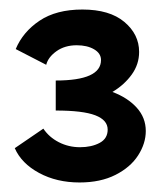

<svg xmlns="http://www.w3.org/2000/svg" viewBox="-20 -782 345 403"><path d="M286 -507Q286 -481 270 -456Q254 -431 222.5 -415Q191 -399 147 -399Q99 -399 62 -419Q25 -439 11 -471L71 -512Q83 -494 103.5 -483.5Q124 -473 148 -473Q172 -473 189 -482Q206 -491 206 -510Q206 -530 180 -540Q154 -550 97 -550V-613Q192 -613 192 -656Q192 -670 177.5 -678.5Q163 -687 141 -687Q116 -687 98.5 -674.5Q81 -662 77 -646L13 -679Q28 -715 63 -738.5Q98 -762 153 -762Q210 -762 241 -736Q272 -710 272 -673Q272 -647 256.5 -625.5Q241 -604 216 -589Q248 -577 267 -556Q286 -535 286 -507Z"/></svg>

Font: Ysabeau SC
Style: Bold
Weight: 700
Designer: Christian Thalmann (Catharsis Fonts)
Version: Version 0.003